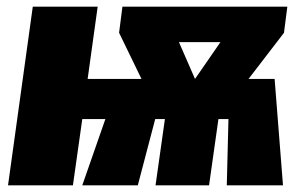

<svg xmlns="http://www.w3.org/2000/svg" viewBox="-20 -554 913 574"><path d="M839 -534H346L336 -456L403 -318H242L272 -534H78L4 0H198L226 -198H295L226 0H392L444 -198H473L445 0H605L633 -198H663L658 0H826L801 -318H723L829 -456ZM515 -428H639L563 -318Z"/></svg>

Font: Fira Sans Heavy
Style: Italic
Weight: 900
Italic angle: -8°
Designer: bBox Type GmbH & Carrois Corporate GbR & Edenspiekermann AG
Foundry: bBox Type GmbH & Carrois Corporate GbR & Edenspiekermann AG
Version: Version 4.301;PS 004.301;hotconv 1.0.88;makeotf.lib2.5.64775